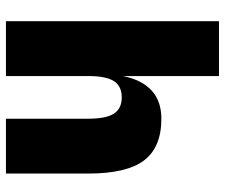

<svg xmlns="http://www.w3.org/2000/svg" viewBox="-74 -664 739 630"><g transform="rotate(90 295.0 -349.5)"><path d="M50 0V-699H230V-384Q256 -510 370 -510Q464 -510 507 -453Q550 -396 550 -270V0H370V-270Q370 -328 353.5 -354Q337 -380 300 -380Q263 -380 246.5 -354Q230 -328 230 -270V0Z"/></g></svg>

Font: Fivo Sans Modern Heavy
Style: Regular
Weight: 900
Designer: Alexander Slobzheninov
Foundry: Alexander Slobzheninov
Version: 1.0